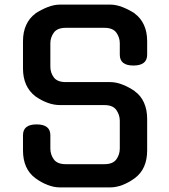

<svg xmlns="http://www.w3.org/2000/svg" viewBox="-20 -814 737 835"><path d="M459 -457Q485 -457 513 -446Q541 -435 567 -417H566Q592 -399 606 -368Q620 -337 620 -297V-160Q620 -79 566 -39Q540 -20 512.5 -9.5Q485 1 459 1H241Q215 1 187.5 -9.5Q160 -20 134 -39Q80 -79 80 -160V-226Q80 -273 139 -273Q199 -273 199 -226V-168Q199 -142 214 -121Q229 -100 266 -100H434Q471 -100 486 -121Q501 -142 501 -168V-289Q501 -314 486 -335.5Q471 -357 434 -357H241Q189 -357 134 -395Q80 -437 80 -516V-635Q80 -675 94 -705.5Q108 -736 134 -755H133Q159 -772 187 -783Q215 -794 241 -794H459Q485 -794 513 -783Q541 -772 567 -755H566Q592 -736 606 -705.5Q620 -675 620 -635V-576Q620 -529 560 -529Q501 -529 501 -576V-626Q501 -651 486 -672Q471 -693 434 -693H266Q229 -693 214 -672Q199 -651 199 -626V-524Q199 -498 214 -477.5Q229 -457 266 -457Z"/></svg>

Font: Gugi
Style: Regular
Weight: 400
Designer: HBKIM, TJKIM
Foundry: TAE System & Typefaces Co.
Version: Version 3.00